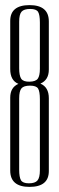

<svg xmlns="http://www.w3.org/2000/svg" viewBox="-20 -726 232 751"><path d="M171 -57Q171 5 95.5 5Q20 5 20 -59V-344Q20 -384 52 -398Q20 -411 20 -456V-644Q20 -706 95.5 -706Q171 -706 171 -642V-454Q171 -413 138 -399Q171 -385 171 -342ZM136 -338Q136 -368 129 -379.5Q122 -391 97.5 -391Q73 -391 64 -380.5Q55 -370 55 -341V-62Q55 -33 62 -21Q69 -9 93 -9Q117 -9 126.5 -20Q136 -31 136 -60ZM136 -638Q136 -668 129 -679.5Q122 -691 98 -691Q74 -691 64.5 -680.5Q55 -670 55 -641V-459Q55 -430 63 -418Q71 -406 95.5 -406.5Q120 -407 128 -418.5Q136 -430 136 -457Z"/></svg>

Font: Dorsa
Style: Regular
Weight: 400
Version: Version 1.002